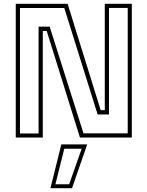

<svg xmlns="http://www.w3.org/2000/svg" viewBox="-20 -720 772 1005"><path d="M84.5 -21.5H182V-580.5H240L417 -22H648.5V-678.5H550.5V-121H491L316.5 -678H84.5ZM62.5 0V-700H334L507 -143.5H528.5V-700H670V0H398.5L224.5 -558H204V0ZM244 265 301 36H436.5L357 265ZM270 244.5H342L407.5 58.5H316.5Z"/></svg>

Font: Tourney ExtraLight
Style: Regular
Weight: 250
Designer: Tyler Finck
Foundry: Etcetera Type Co
Version: Version 1.015